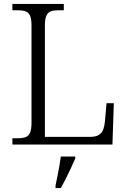

<svg xmlns="http://www.w3.org/2000/svg" viewBox="-20 -734 645 975"><path d="M43 0V-32H70Q94 -32 109.5 -37.5Q125 -43 132.5 -60Q140 -77 140 -111V-603Q140 -638 132.5 -654.5Q125 -671 109.5 -676.5Q94 -682 70 -682H43V-714H304V-682H278Q255 -682 239.5 -677Q224 -672 216 -655.5Q208 -639 208 -605V-39H438Q466 -39 482 -49Q498 -59 504.5 -77Q511 -95 513 -119L521 -210H558L551 0ZM262 208Q267 185 272 159.5Q277 134 281.5 109Q286 84 289 61H362V71Q353 92 340.5 119Q328 146 314.5 173Q301 200 289 221H262Z"/></svg>

Font: Noto Serif Khmer Light
Style: Regular
Weight: 300
Version: Version 2.003